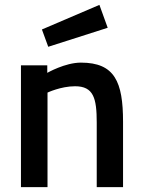

<svg xmlns="http://www.w3.org/2000/svg" viewBox="-20 -768 586 788"><path d="M178 -576 422 -654 388 -748 152 -647ZM66 -500H174V-469C174 -469 247 -511 312 -511C451 -511 485 -432 485 -268V0H377V-265C377 -365 364 -414 288 -414C230 -414 175 -388 175 -388V0H66Z"/></svg>

Font: RazerF5 SemiBold
Style: Regular
Weight: 600
Foundry: Razer Inc.
Version: Version 2